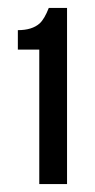

<svg xmlns="http://www.w3.org/2000/svg" viewBox="-20 -815 240 484"><path d="M25 -739Q61 -739 80 -756Q92 -767 103 -795H149V-351H79V-690H25Z"/></svg>

Font: Adderley Bold
Style: Regular
Weight: 700
Designer: gorohovskiy
Version: Version 1.003 November 13, 2017